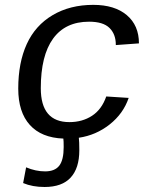

<svg xmlns="http://www.w3.org/2000/svg" viewBox="-20 -558 640 786"><path d="M54.7 -195.3Q54.7 -301.3 89.6 -377.7Q124.5 -454.1 195.6 -496.1Q266.6 -538.1 361.8 -538.1Q449.2 -538.1 499 -496.1Q548.8 -454.1 548.8 -380.4L454.1 -373.5V-375Q454.1 -418 428.2 -443.6Q402.3 -469.2 344.7 -469.2Q247.6 -469.2 197.3 -399.9Q147 -330.6 147 -196.8Q147 -58.1 264.2 -58.1Q316.9 -58.1 356.7 -84Q396.5 -109.9 415 -163.1L506.8 -157.2Q484.9 -92.8 429 -48.6Q373 -4.4 302.7 5.9Q304.7 20.5 304.7 57.1Q304.7 130.4 269.3 168.9Q233.9 207.5 162.6 207.5Q112.8 207.5 74.7 191.4L86.9 127Q126 143.6 164.6 143.6Q204.6 143.6 222.7 120.1Q240.7 96.7 240.7 43.9Q240.7 18.1 239.3 9.3Q149.4 5.9 102.1 -46.6Q54.7 -99.1 54.7 -195.3Z"/></svg>

Font: Liberation Mono
Style: Italic
Weight: 400
Italic angle: -12°
Monospace: yes
Designer: Steve Matteson
Foundry: Ascender Corporation
Version: Version 2.1.5